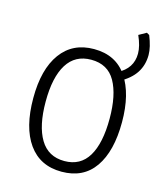

<svg xmlns="http://www.w3.org/2000/svg" viewBox="-104 -748 708 835"><g transform="rotate(15 250.0 -330.0)"><path d="M251 10Q154 10 102 -63Q50 -136 50 -268Q50 -398 102.5 -470Q155 -542 251 -542Q350 -542 400 -467.5Q450 -393 450 -266Q450 -135 399.5 -62.5Q349 10 251 10ZM251 -38Q323 -38 358.5 -97Q394 -156 394 -267Q394 -373 360 -433.5Q326 -494 251 -494Q179 -494 142.5 -435.5Q106 -377 106 -267Q106 -158 142 -98Q178 -38 251 -38ZM375 -472Q440 -505 440 -572Q440 -606 420 -651L454 -670L466 -663Q476 -638 481 -617Q486 -596 486 -578Q486 -533 463.5 -498Q441 -463 393 -437Z"/></g></svg>

Font: Noto Sans Mono ExtraCondensed Light
Style: Regular
Weight: 300
Width: 2
Designer: Monotype Design Team
Foundry: Monotype Imaging Inc.
Version: Version 2.014; ttfautohint (v1.8.4.7-5d5b)